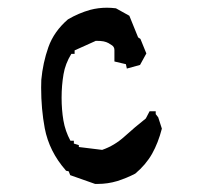

<svg xmlns="http://www.w3.org/2000/svg" viewBox="-20 -466 546 490"><path d="M85 -242.2Q85 -252 85.4 -261.7V-262.2Q89.4 -305.7 103.5 -345.7Q117.7 -385.7 153.3 -416.5Q180.7 -432.6 210.4 -440.9Q231 -446.3 252.9 -446.3Q263.7 -446.3 275.9 -444.8L310.1 -425.8L332.5 -370.6L338.4 -366.7L353.5 -329.6L337.4 -300.3L303.7 -291L301.3 -302.2L272 -309.1V-338.4Q272 -346.7 264.6 -351.1Q258.8 -355 256.8 -356Q251.5 -358.9 244.4 -360.4Q237.3 -361.8 224.6 -361.8L170.4 -337.4V-328.6H162.1Q146.5 -303.2 142.1 -276.4Q137.2 -247.6 137.2 -216.8Q137.2 -186 141.8 -158.7Q146.5 -131.3 159.7 -106.9H168.5V-99.6L181.2 -95.7V-90.8L240.7 -83.5Q272 -94.2 298.1 -117.9Q324.2 -141.6 352.1 -163.6L361.8 -182.1H377.4V-174.8L383.8 -166.5L393.1 -137.7Q383.8 -101.6 368.2 -73.7Q352.1 -45.4 325.2 -22.9Q303.7 -11.7 279.3 -3.9Q254.9 3.4 229.5 3.4H223.6H222.7L159.2 -19L155.3 -28.8L148.4 -30.3L147.5 -31.7Q105.5 -79.6 94.2 -138.7Q85 -188 85 -242.2Z"/></svg>

Font: Bakudai
Style: Medium
Weight: 500
Version: Version 1.48